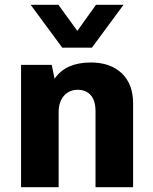

<svg xmlns="http://www.w3.org/2000/svg" viewBox="-20 -782 640 802"><path d="M68 0V-511H196L208 -453Q232 -488 270 -504.5Q308 -521 359 -521Q441 -521 488.5 -476Q536 -431 536 -350V0H379V-317Q379 -362 359 -384.5Q339 -407 304 -407Q280 -407 262 -395Q244 -383 234.5 -362.5Q225 -342 225 -315V0ZM496 -762 364 -583H240L108 -762H224L303 -653L381 -762Z"/></svg>

Font: Chivo Mono Medium
Style: Bold
Weight: 700
Monospace: yes
Version: Version 1.008